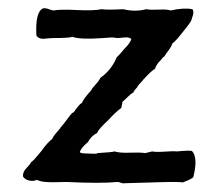

<svg xmlns="http://www.w3.org/2000/svg" viewBox="-20 -452 531 459"><path d="M327 -86 344 -90Q353 -88 373.5 -89.5Q394 -91 403 -90Q433 -93 439 -91Q454 -75 442 -28Q434 -22 417 -16Q405 -18 347.5 -16Q290 -14 278 -14Q274 -13 269 -15Q264 -17 261 -17Q221 -13 138 -17Q131 -17 115.5 -16.5Q100 -16 88.5 -17Q77 -18 68 -22Q60 -18 49.5 -20.5Q39 -23 35 -30Q34 -41 43.5 -50.5Q53 -60 54 -64Q60 -68 68 -78Q76 -88 79 -91Q93 -111 105 -120Q107 -126 115.5 -135.5Q124 -145 127 -150Q132 -155 139.5 -165.5Q147 -176 150 -179Q151 -181 154 -182.5Q157 -184 158 -186Q159 -188 162.5 -192.5Q166 -197 169 -200.5Q172 -204 176 -206Q178 -214 198 -236Q200 -241 208.5 -250Q217 -259 220 -266Q246 -284 259 -315Q263 -318 278 -336Q292 -350 294 -359Q290 -362 285 -362.5Q280 -363 272.5 -362Q265 -361 262 -361Q260 -361 257 -361.5Q254 -362 253 -362Q250 -363 239.5 -362Q229 -361 226 -361Q172 -357 153 -364Q146 -361 106 -361Q104 -361 97.5 -360.5Q91 -360 87.5 -359.5Q84 -359 79.5 -359.5Q75 -360 72 -362Q69 -364 67 -367Q64 -424 83 -432Q89 -433 97 -430Q105 -427 108 -427Q124 -430 164 -428Q204 -426 223 -430Q235 -428 275 -430Q302 -423 330 -430Q339 -428 359.5 -429Q380 -430 388 -427Q419 -434 440 -430Q444 -425 441 -415Q438 -405 437 -402.5Q436 -400 430 -392Q424 -384 423 -383Q400 -353 392 -348Q390 -341 382.5 -331Q375 -321 373 -317Q370 -316 366.5 -311Q363 -306 360 -304Q352 -294 351 -288Q341 -282 322 -261Q321 -259 316.5 -254.5Q312 -250 310 -247Q309 -244 304.5 -239.5Q300 -235 299 -231Q293 -228 285 -220Q277 -212 273 -209L270 -194Q255 -183 239 -165Q216 -144 212 -134Q198 -127 190 -112Q172 -97 171 -88Q173 -85 191 -85Q193 -85 203 -84.5Q213 -84 213 -86Q248 -88 254 -90Q266 -86 290.5 -87Q315 -88 327 -86Z"/></svg>

Font: FuturaRenner
Style: Regular
Weight: 400
Designer: Bastien Sozeau
Foundry: NBR — Bastien Sozeau
Version: Version 2.001;PS 002.001;hotconv 1.0.88;makeotf.lib2.5.64775